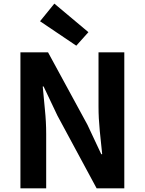

<svg xmlns="http://www.w3.org/2000/svg" viewBox="-20 -1026 789 1046"><path d="M91.3 0V-740.8H241.8L456.5 -346L531.7 -185.8H536.7Q530.6 -243.5 523.6 -312.7Q516.7 -381.9 516.7 -445.4V-740.8H657.2V0H506.4L292.7 -396.4L217.5 -555H212.8Q217.9 -495.4 224.7 -428.3Q231.6 -361.2 231.6 -296.7V0ZM395.6 -777.1 198.1 -910.2 276.1 -1006.3 461.7 -850.7Z"/></svg>

Font: Noto Sans SC Thin
Style: Regular
Weight: 100
Designer: Ryoko NISHIZUKA 西塚涼子 (kana, bopomofo & ideographs); Paul D. Hunt (Latin, Greek & Cyrillic); Sandoll Communications 산돌커뮤니
Foundry: Adobe
Version: Version 2.004-H2;hotconv 1.0.118;makeotfexe 2.5.65603